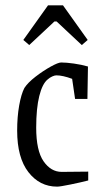

<svg xmlns="http://www.w3.org/2000/svg" viewBox="-20 -687 376 716"><path d="M44 -200Q44 -251 51.5 -293.5Q59 -336 71 -359Q84 -379 112.5 -401Q141 -423 169 -438.5Q197 -454 208 -454Q227 -454 255.5 -450Q284 -446 308 -439L306 -318H260L249 -393Q214 -406 190 -406Q184 -406 175 -402Q166 -398 158 -391Q138 -375 126.5 -329Q115 -283 115 -211Q115 -125 142.5 -85.5Q170 -46 210 -46L309 -47V-14Q282 -7 243 1Q204 9 193 9Q128 9 86 -45Q44 -99 44 -200ZM67 -538 159 -667H215L307 -538L285 -519L191 -607H183L89 -519Z"/></svg>

Font: Grenze Light
Style: Regular
Weight: 300
Designer: Renata Polastri
Foundry: Omnibus-Type
Version: Version 1.002; ttfautohint (v1.8)